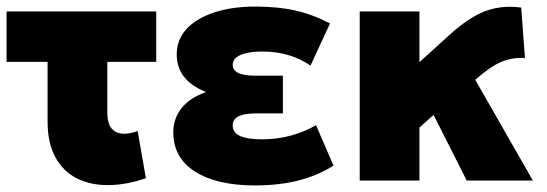

<svg xmlns="http://www.w3.org/2000/svg" viewBox="-20 -550 1667 585"><path d="M308 14Q255 14 213.8 -6.8Q172.5 -27.5 148.8 -70.8Q125 -114 125 -180V-361.5H0V-515H456V-361.5H307V-208.5Q307 -172.5 320.8 -157.5Q334.5 -142.5 358.5 -142.5Q368 -142.5 378.2 -144.8Q388.5 -147 399.5 -150.5L424.5 -7Q394 3.5 364.8 8.8Q335.5 14 308 14Z M756.5 15Q641 15 574.5 -27Q508 -69 508 -147Q508 -188.5 533.2 -220.5Q558.5 -252.5 608 -269.5Q563 -287.5 540.8 -316Q518.5 -344.5 518.5 -384.5Q518.5 -429 548.2 -461.5Q578 -494 632.2 -512Q686.5 -530 758.5 -530Q826.5 -530 879.8 -518Q933 -506 985.5 -478.5L926 -350Q896.5 -371 859 -382Q821.5 -393 780 -393Q752 -393 731.8 -388.5Q711.5 -384 700.2 -375.2Q689 -366.5 689 -352.5Q689 -336 705.8 -327.8Q722.5 -319.5 755 -319.5H842V-204.5H762Q738.5 -204.5 722 -200.8Q705.5 -197 697.2 -189Q689 -181 689 -167.5Q689 -145.5 712 -135.5Q735 -125.5 777.5 -125.5Q822.5 -125.5 863.8 -136.2Q905 -147 943 -168.5L996 -45.5Q949.5 -15.5 889.8 -0.2Q830 15 756.5 15Z M1076 0V-515H1258V-360.5L1351.5 -445.5Q1387.5 -478 1421 -498Q1454.5 -518 1490 -525.2Q1525.5 -532.5 1568 -527L1579.5 -373.5Q1551.5 -374.5 1529.2 -368.8Q1507 -363 1488.2 -352Q1469.5 -341 1451 -326L1428 -307L1603.5 0H1402L1301 -200L1258 -161.5V0Z"/></svg>

Font: Geologica ExtraBold
Style: Regular
Weight: 800
Designer: Sindre Bremnes, Frode Helland
Foundry: Monokrom Skriftforlag AS
Version: Version 1.010;gftools[0.9.28]